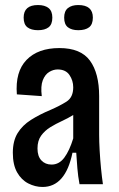

<svg xmlns="http://www.w3.org/2000/svg" viewBox="-20 -732 471 763"><path d="M149 11Q120 11 92.5 -3Q65 -17 48 -47Q31 -77 31 -125Q31 -172 50 -203Q69 -234 103 -255.5Q137 -277 180 -295Q217 -311 244 -328Q271 -345 271 -385Q271 -412 256 -434Q241 -456 209 -456Q192 -456 175.5 -446Q159 -436 150 -413Q141 -390 146 -350L47 -357Q40 -447 85.5 -494Q131 -541 216 -541Q301 -541 337.5 -491Q374 -441 374 -350V-196Q374 -170 376 -134Q378 -98 381.5 -62.5Q385 -27 389 0H296Q290 -32 287.5 -63Q285 -94 283 -125H268Q240 11 149 11ZM185 -78Q215 -78 235.5 -105.5Q256 -133 271 -182V-275Q250 -262 226 -251Q202 -240 180 -226.5Q158 -213 143.5 -193Q129 -173 129 -142Q129 -111 144.5 -94.5Q160 -78 185 -78ZM291 -612Q265 -612 250 -623.5Q235 -635 235 -662Q235 -688 250 -700Q265 -712 291 -712Q349 -712 349 -662Q349 -635 334 -623.5Q319 -612 291 -612ZM131 -612Q104 -612 89 -623.5Q74 -635 74 -662Q74 -712 131 -712Q158 -712 173 -700Q188 -688 188 -662Q188 -635 173 -623.5Q158 -612 131 -612Z"/></svg>

Font: Bricolage Grotesque 10pt Condensed Medium
Style: Regular
Weight: 500
Width: 3
Designer: Mathieu Triay
Foundry: Atelier Triay
Version: Version 1.000; ttfautohint (v1.8.4.7-5d5b);gftools[0.9.32]